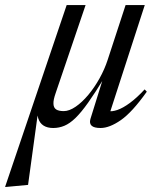

<svg xmlns="http://www.w3.org/2000/svg" viewBox="-81 -494 641 756"><path d="M343 -258.5 413.5 -474H489L349 -42L344 -57Q359 -53.5 381 -61Q403 -68.5 430.2 -88.5Q457.5 -108.5 488.5 -142L497 -133Q439.5 -52 394.8 -21Q350 10 315 10Q289.5 10 279.8 1Q270 -8 275 -25.5L325.5 -187.5H329.5Q293.5 -128.5 266 -89.8Q238.5 -51 216 -29.2Q193.5 -7.5 172.5 1.2Q151.5 10 128.5 10Q105.5 10 90.5 0.5Q75.5 -9 69.5 -28.2Q63.5 -47.5 66.5 -76.5L73 -83.5L29.5 234L-56 242H-61L181.5 -474H256L138 -127Q133.5 -114 131.2 -103.5Q129 -93 129.5 -85Q130 -70 140 -63.2Q150 -56.5 170 -56.5Q191.5 -56.5 216.8 -73.8Q242 -91 266.5 -120.2Q291 -149.5 311 -185.5Q331 -221.5 343 -258.5Z"/></svg>

Font: Newsreader 48pt
Style: Italic
Weight: 400
Italic angle: -17°
Version: Version 1.003